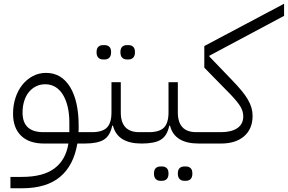

<svg xmlns="http://www.w3.org/2000/svg" viewBox="-20 -770 1544 1030"><path d="M36 179H98Q211 179 272 133.5Q333 88 347 0H216Q136 0 93 -42Q50 -84 50 -160Q50 -205 63 -245Q76 -285 99.5 -314.5Q123 -344 155.5 -361.5Q188 -379 227 -379Q309 -379 355.5 -304Q402 -229 402 -94Q402 -85 402 -77Q402 -69 401 -61H450V-16L434 0H395Q375 118 302 179Q229 240 98 240H36ZM101 -166Q101 -61 213 -61H352V-114Q352 -160 343 -197.5Q334 -235 317.5 -262Q301 -289 277 -303.5Q253 -318 223 -318Q195 -318 172.5 -306.5Q150 -295 134 -275Q118 -255 109.5 -227Q101 -199 101 -166Z M434 -45 450 -61H473Q529 -61 553.5 -85.5Q578 -110 578 -167V-329H628V-167Q628 -61 727 -61H756V-16L740 0Q610 0 586 -96H582Q571 -42 537.5 -21Q504 0 434 0ZM661 -451Q645 -451 635.5 -460.5Q626 -470 626 -490Q626 -510 635.5 -519Q645 -528 661 -528H669Q685 -528 694.5 -519Q704 -510 704 -490Q704 -470 694.5 -460.5Q685 -451 669 -451ZM533 -451Q517 -451 507.5 -460.5Q498 -470 498 -490Q498 -510 507.5 -519Q517 -528 533 -528H541Q557 -528 566.5 -519Q576 -510 576 -490Q576 -470 566.5 -460.5Q557 -451 541 -451Z M740 -45 756 -61H779Q835 -61 859.5 -85.5Q884 -110 884 -167V-329H934V-167Q934 -61 1033 -61H1062V-16L1046 0Q916 0 892 -96H888Q877 -42 843.5 -21Q810 0 740 0ZM969 200Q953 200 943.5 190.5Q934 181 934 161Q934 141 943.5 132Q953 123 969 123H977Q993 123 1002.5 132Q1012 141 1012 161Q1012 181 1002.5 190.5Q993 200 977 200ZM841 200Q825 200 815.5 190.5Q806 181 806 161Q806 141 815.5 132Q825 123 841 123H849Q865 123 874.5 132Q884 141 884 161Q884 181 874.5 190.5Q865 200 849 200Z M1046 -45 1062 -61H1165Q1221 -61 1253 -82.5Q1285 -104 1285 -146Q1285 -172 1270.5 -197Q1256 -222 1219 -261L1076 -407V-523L1504 -750V-685L1103 -471V-467L1225 -340Q1255 -309 1276 -283.5Q1297 -258 1310 -235.5Q1323 -213 1329 -192Q1335 -171 1335 -148Q1335 -79 1290 -39.5Q1245 0 1165 0H1046Z"/></svg>

Font: IBM Plex Sans Arabic Light
Style: Regular
Weight: 300
Designer: Mike Abbink, Paul van der Laan, Pieter van Rosmalen, Wael Morcos, Khajak Apelian
Foundry: Bold Monday
Version: Version 1.2